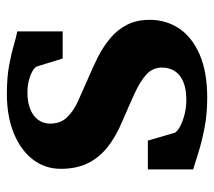

<svg xmlns="http://www.w3.org/2000/svg" viewBox="-52 -556 619 555"><g transform="rotate(-90 257.5 -278.5)"><path d="M128.7 -160.6 151.3 -82.3Q156.5 -74.3 171.2 -66.6Q185.8 -59 205.5 -54.2Q225.3 -49.4 245.6 -49.4Q278.5 -49.4 299.3 -58.5Q320 -67.5 329.9 -83.5Q339.7 -99.4 339.7 -119.5Q339.7 -146.8 319.6 -165Q299.5 -183.1 264.7 -199Q229.8 -214.9 184.3 -234.5Q140.1 -253 109.4 -277.4Q78.7 -301.8 62.8 -334.9Q47 -367.9 47 -412.3Q47 -457.8 73.8 -492.8Q100.5 -527.8 149.3 -547.9Q198 -568.1 263.4 -568.1Q312 -568.1 346.7 -561.5Q381.4 -555 405.2 -547.9Q429 -540.7 444.2 -538.2V-406.9H365.9L342.5 -482.4Q338.6 -489.2 327.6 -495.1Q316.7 -501.1 301.2 -504.9Q285.7 -508.7 267.4 -508.7Q240 -508.8 219.7 -500.6Q199.4 -492.5 188.6 -477.8Q177.7 -463.1 177.7 -443.1Q177.7 -413 195.9 -394.2Q214.1 -375.3 243.4 -362.1Q272.7 -348.9 305.4 -334.6Q337.4 -321.2 368.3 -305.8Q399.1 -290.4 423.8 -269.9Q448.4 -249.5 463 -221.5Q477.7 -193.5 477.7 -154.9Q477.7 -108.1 452.9 -70.6Q428.2 -33.2 378 -11.1Q327.8 11 252.2 11Q205.3 11 164.8 3.1Q124.4 -4.8 93.8 -14.6Q63.2 -24.3 45.4 -29.6V-160.6Z"/></g></svg>

Font: Merriweather 7pt Light
Style: Regular
Weight: 300
Designer: Eben Sorkin
Foundry: Eben Sorkin
Version: Version 2.200;gftools[0.9.31]